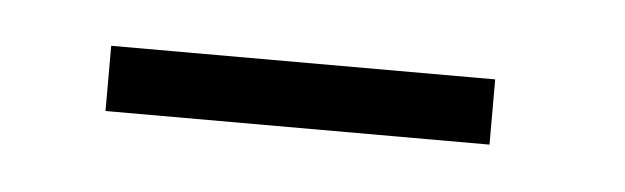

<svg xmlns="http://www.w3.org/2000/svg" viewBox="-23 -720 342 105"><g transform="rotate(5 148.5 -667.0)"><path d="M35.8 -649.4H246.6V-685.2H35.8Z"/></g></svg>

Font: Anybody Thin Condensed
Style: Regular
Weight: 100
Width: 3
Version: Version 1.113;gftools[0.9.25]